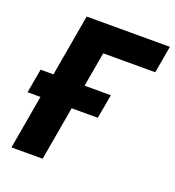

<svg xmlns="http://www.w3.org/2000/svg" viewBox="-128 -802 825 904"><g transform="rotate(20 284.5 -350.0)"><path d="M152.4 -700H569.4L545.6 -564H284.8L186.6 0H30.4ZM34.2 -390.8H386.2L364.6 -270H12.6Z"/></g></svg>

Font: Fixel Italic Variable Display Thin
Style: Italic
Weight: 100
Italic angle: -10°
Designer: AlfaBravo + MacPaw
Foundry: Kyrylo Tkachov, Marchela Mozhyna, Serhii Makarenko, Maria Weinstein, Zakhar Kryvoshyya
Version: Version 1.210;Glyphs 3.2 (3217)